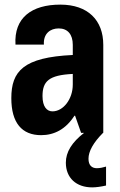

<svg xmlns="http://www.w3.org/2000/svg" viewBox="-20 -575 519 831"><path d="M399 153C378 153 363 141 363 112C363 80 384 42 426 0H427V-381C427 -487 361 -555 241 -555C117 -555 40 -498 47 -382H170C167 -429 197 -452 234 -452C273 -452 295 -426 295 -381V-337C81 -327 29 -267 29 -150C29 -43 75 10 158 10C215 10 265 -16 302 -74H305L331 0H344C291 41 265 83 265 129C265 195 310 236 379 236C396 236 417 233 439 228V146C426 150 412 153 399 153ZM295 -209C295 -146 254 -93 207 -93C183 -93 164 -113 164 -159C164 -223 191 -250 295 -255Z"/></svg>

Font: Kathrein 77 Bold Condensed
Style: Regular
Weight: 700
Width: 3
Designer: Lazydogs Typefoundry, based on Open Sans by Ascender Corporation
Foundry: Lazydogs Typefoundry
Version: Version 1.003;PS 001.003;hotconv 1.0.88;makeotf.lib2.5.64775